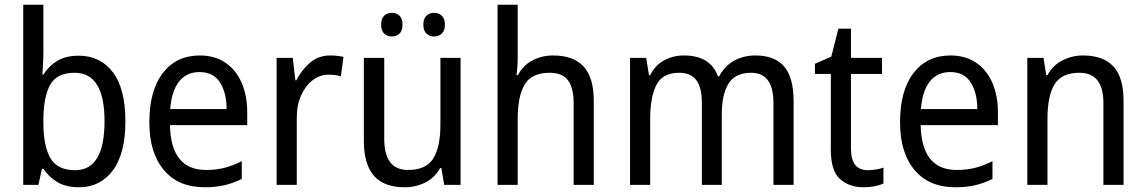

<svg xmlns="http://www.w3.org/2000/svg" viewBox="-20 -831 4835 810"><path d="M163 -614Q163 -587 161.5 -561Q160 -535 159 -516H163Q186 -553 222 -574.5Q258 -596 312 -596Q403 -596 456 -526.5Q509 -457 509 -319Q509 -183 456 -112Q403 -41 313 -41Q259 -41 222.5 -62.5Q186 -84 163 -119H157L142 -51H78V-811H163ZM295 -524Q219 -524 191 -472Q163 -420 163 -324V-314Q163 -215 192.5 -164Q222 -113 297 -113Q421 -113 421 -320Q421 -524 295 -524Z M823 -597Q886 -597 931 -566.5Q976 -536 999.5 -481.5Q1023 -427 1023 -357V-303H697Q701 -114 849 -114Q892 -114 927 -123Q962 -132 1000 -151V-76Q963 -58 926.5 -49.5Q890 -41 843 -41Q732 -41 671 -114Q610 -187 610 -315Q610 -449 667 -523Q724 -597 823 -597ZM822 -527Q767 -527 735.5 -487Q704 -447 698 -371H936Q936 -438 908.5 -482.5Q881 -527 822 -527Z M1372 -597Q1386 -597 1401 -595.5Q1416 -594 1429 -591L1418 -509Q1394 -516 1366 -516Q1330 -516 1299.5 -493Q1269 -470 1250.5 -429Q1232 -388 1232 -335V-51H1147V-587H1215L1226 -492H1230Q1253 -537 1288.5 -567Q1324 -597 1372 -597Z M1923 -587V-51H1854L1842 -122H1837Q1814 -81 1774 -61Q1734 -41 1687 -41Q1599 -41 1557 -90Q1515 -139 1515 -237V-587H1601V-246Q1601 -114 1701 -114Q1778 -114 1808 -162.5Q1838 -211 1838 -306V-587ZM1588 -727Q1588 -753 1601 -765Q1614 -777 1633 -777Q1652 -777 1665 -765Q1678 -753 1678 -727Q1678 -701 1665 -689Q1652 -677 1633 -677Q1614 -677 1601 -689Q1588 -701 1588 -727ZM1766 -727Q1766 -753 1779.5 -765Q1793 -777 1811 -777Q1830 -777 1843.5 -765Q1857 -753 1857 -727Q1857 -701 1843.5 -689Q1830 -677 1811 -677Q1793 -677 1779.5 -689Q1766 -701 1766 -727Z M2164 -591Q2164 -549 2159 -514H2165Q2186 -555 2226 -576Q2266 -597 2313 -597Q2400 -597 2442.5 -550Q2485 -503 2485 -406V-51H2400V-396Q2400 -461 2376 -492.5Q2352 -524 2299 -524Q2223 -524 2193.5 -474.5Q2164 -425 2164 -329V-51H2079V-811H2164Z M3167 -597Q3248 -597 3288 -550.5Q3328 -504 3328 -404V-51H3243V-396Q3243 -524 3149 -524Q3082 -524 3053.5 -478.5Q3025 -433 3025 -347V-51H2941V-397Q2941 -462 2917.5 -493Q2894 -524 2846 -524Q2775 -524 2749 -472.5Q2723 -421 2723 -330V-51H2638V-587H2706L2718 -514H2723Q2744 -556 2782 -576.5Q2820 -597 2865 -597Q2977 -597 3009 -509H3014Q3038 -554 3078 -575.5Q3118 -597 3167 -597Z M3641 -113Q3658 -113 3676 -116Q3694 -119 3707 -124V-57Q3673 -41 3622 -41Q3563 -41 3524 -75.5Q3485 -110 3485 -199V-519H3418V-562L3487 -592L3517 -710H3570V-587H3701V-519H3570V-204Q3570 -113 3641 -113Z M3990 -597Q4053 -597 4098 -566.5Q4143 -536 4166.5 -481.5Q4190 -427 4190 -357V-303H3864Q3868 -114 4016 -114Q4059 -114 4094 -123Q4129 -132 4167 -151V-76Q4130 -58 4093.5 -49.5Q4057 -41 4010 -41Q3899 -41 3838 -114Q3777 -187 3777 -315Q3777 -449 3834 -523Q3891 -597 3990 -597ZM3989 -527Q3934 -527 3902.5 -487Q3871 -447 3865 -371H4103Q4103 -438 4075.5 -482.5Q4048 -527 3989 -527Z M4549 -597Q4634 -597 4677 -551Q4720 -505 4720 -406V-51H4635V-396Q4635 -524 4534 -524Q4459 -524 4429 -475.5Q4399 -427 4399 -329V-51H4314V-587H4382L4394 -514H4399Q4422 -556 4462.5 -576.5Q4503 -597 4549 -597Z"/></svg>

Font: Noto Sans Tamil UI SemiCondensed
Style: Regular
Weight: 400
Width: 4
Designer: Jelle Bosma - Monotype Design Team
Foundry: Monotype Imaging Inc.
Version: Version 2.004; ttfautohint (v1.8.4.7-5d5b)